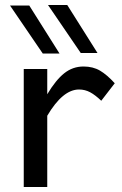

<svg xmlns="http://www.w3.org/2000/svg" viewBox="-20 -748 488 768"><path d="M75 0V-472H169V-371Q203 -428 237 -455Q271 -482 314 -482Q352 -482 380 -465.5Q408 -449 439 -415L385 -345Q361 -368 340.5 -379Q320 -390 296 -390Q231 -390 169 -285V0ZM151 -534 20 -726H97L218 -534ZM303 -536 172 -728H249L370 -536Z"/></svg>

Font: Madhuban
Style: Regular
Weight: 400
Designer: jaikishan Patel
Foundry: MagicType
Version: Version 1.000